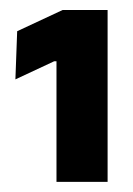

<svg xmlns="http://www.w3.org/2000/svg" viewBox="-20 -722 263 379"><path d="M91.5 -363V-601H86.8L10.4 -565.3L13.9 -660.4L103.7 -702.3H192.4V-363Z"/></svg>

Font: Anek Bangla Medium
Style: Regular
Weight: 500
Designer: Sulekha Rajkumar (Bangla), Yesha Goshar (Latin)
Foundry: Ek Type
Version: Version 1.003